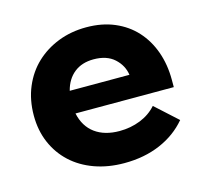

<svg xmlns="http://www.w3.org/2000/svg" viewBox="-77 -556 692 649"><g transform="rotate(-15 269.0 -231.5)"><path d="M283 7Q226 7 179 -10Q132 -27 98.5 -58Q65 -89 46.5 -132Q28 -175 28 -227Q28 -282 47 -327Q66 -372 99.5 -403.5Q133 -435 178 -452.5Q223 -470 276 -470Q331 -470 374.5 -451.5Q418 -433 448 -400Q478 -367 494 -322Q510 -277 510 -224V-198H166Q176 -151 209.5 -126.5Q243 -102 295 -102Q334 -102 368 -115.5Q402 -129 425 -155L502 -85Q465 -41 409 -17Q353 7 283 7ZM272 -359Q231 -359 204 -337.5Q177 -316 167 -277H376Q371 -311 344.5 -335Q318 -359 272 -359Z"/></g></svg>

Font: Tilda Sans Extra Bold
Style: Regular
Weight: 800
Designer: ParaType Ltd
Foundry: ParaType Ltd
Version: Version 1.009